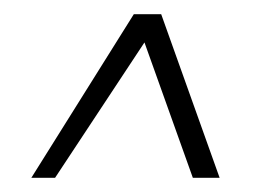

<svg xmlns="http://www.w3.org/2000/svg" viewBox="-20 -480 386 271"><path d="M57.7 -229H24.2L168.9 -460H207.5L290 -229H252.2L183.9 -420.1Z"/></svg>

Font: Genos Thin
Style: Italic
Weight: 100
Italic angle: -8°
Designer: Robert E. Leuschke
Foundry: Robert E. Leuschke
Version: Version 1.010